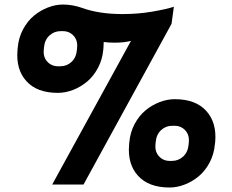

<svg xmlns="http://www.w3.org/2000/svg" viewBox="-20 -813 1021 846"><path d="M928.2 -188 926.8 -176.8Q922.9 -132.8 903.3 -96.2Q883.8 -59.6 855.5 -36.1Q827.1 -12.7 793.7 0.2Q760.3 13.2 727.1 13.2Q635.3 13.2 588.4 -38.3Q541.5 -89.8 548.8 -174.8L549.8 -186Q553.7 -230 573.2 -266.6Q592.8 -303.2 621.1 -326.7Q649.4 -350.1 683.1 -363Q716.8 -376 750 -376Q841.8 -376 888.7 -324.5Q935.5 -272.9 928.2 -188ZM811 -175.8 812 -187Q814.9 -218.3 796.4 -238.5Q777.8 -258.8 749 -258.8H738.8Q710.4 -258.8 689.7 -239.5Q668.9 -220.2 666 -187L665 -175.8Q662.1 -144.5 680.7 -124.3Q699.2 -104 728 -104H737.8Q766.1 -104 787.1 -123.3Q808.1 -142.6 811 -175.8ZM173.8 -604 172.9 -592.8Q169.9 -561.5 188.5 -541.3Q207 -521 235.8 -521H246.1Q274.4 -521 295.2 -540.3Q315.9 -559.6 318.8 -592.8L319.8 -604Q322.8 -635.3 304.2 -655.5Q285.6 -675.8 256.8 -675.8H247.1Q218.8 -675.8 197.8 -656.5Q176.8 -637.2 173.8 -604ZM57.1 -591.8 58.1 -603Q62 -647 81.5 -683.6Q101.1 -720.2 129.4 -743.7Q157.7 -767.1 191.2 -780Q224.6 -793 257.8 -793Q299.8 -793 342.8 -777.8Q417 -751 520 -751Q587.4 -751 649.4 -761.5Q711.4 -772 746.1 -783.2L735.8 -708L348.1 0H210L557.1 -632.8Q526.9 -625 484.9 -625Q459 -625 437 -627.9Q437 -624.5 436.5 -616.7Q436 -608.9 436 -605L435.1 -594.2Q431.2 -550.3 411.6 -513.7Q392.1 -477.1 363.8 -453.4Q335.4 -429.7 301.8 -416.7Q268.1 -403.8 234.9 -403.8Q143.1 -403.8 96.4 -455.3Q49.8 -506.8 57.1 -591.8Z"/></svg>

Font: Cooper Hewitt
Style: Bold Italic
Weight: 712
Designer: Village Type and Design LLC
Foundry: Cooper Hewitt Smithsonian Design Museum
Version: 1.000